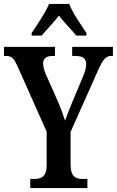

<svg xmlns="http://www.w3.org/2000/svg" viewBox="-21 -951 591 971"><path d="M139 -784V-771H190C214 -801 252 -838 277 -872C302 -839 343 -798 365 -771H416V-784C391 -822 346 -886 329 -931H227C209 -886 164 -822 139 -784ZM132 0H421V-46H395C363 -46 336 -57 336 -119V-284L473 -591C500 -651 514 -668 541 -668H550V-714H344V-668H361C395 -668 415 -657 415 -626C415 -612 410 -589 398 -562L351 -450C333 -407 318 -370 308 -341C298 -372 287 -403 270 -442L210 -577C203 -593 197 -616 197 -631C197 -652 211 -668 243 -668H257V-714H-1V-668H10C40 -668 50 -654 68 -615L215 -285V-116C215 -57 188 -46 152 -46H132Z"/></svg>

Font: Noto Serif Lao ExtraCondensed SemiBold
Style: Regular
Weight: 600
Width: 2
Designer: Monotype Design Team
Foundry: Monotype Imaging Inc.
Version: Version 2.003